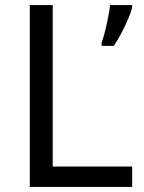

<svg xmlns="http://www.w3.org/2000/svg" viewBox="-20 -734 564 754"><path d="M97 0V-714H187V-80H499V0ZM499 -705Q495 -687 483.5 -660Q472 -633 457 -604.5Q442 -576 427 -554H379V-566Q386 -585 392.5 -611.5Q399 -638 404.5 -665.5Q410 -693 412 -714H499Z"/></svg>

Font: Noto Sans Linear A
Style: Regular
Weight: 400
Designer: Monotype Design Team
Foundry: Monotype Imaging Inc.
Version: Version 2.002; ttfautohint (v1.8.4.7-5d5b)